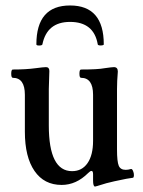

<svg xmlns="http://www.w3.org/2000/svg" viewBox="-20 -664 521 701"><path d="M112.8 -502Q112.8 -644 235.8 -644Q358.9 -644 358.9 -502Q358.9 -499.5 353.5 -498.5Q348.1 -497.6 342.8 -498.3Q337.4 -499 336.9 -502Q322.8 -584 235.8 -584Q151.4 -584 134.8 -502Q133.8 -498 123.3 -497.8Q112.8 -497.6 112.8 -502ZM327.1 17.1Q319.8 17.1 319.8 -4.9V-27.8Q319.8 -40 314 -40Q309.6 -40 301.8 -32.2Q258.3 11.2 205.1 11.2Q141.1 11.2 106 -39.8Q70.8 -90.8 70.8 -183.1V-317.9Q70.8 -379.9 26.9 -379.9Q21 -379.9 21 -395Q21 -410.2 26.9 -410.2Q74.7 -410.2 109.9 -415Q139.2 -418.9 147.9 -418.9Q160.2 -418.9 160.2 -404.8Q158.2 -353 158.2 -338.9V-206.1Q158.2 -39.1 243.2 -39.1Q279.3 -39.1 299.6 -68.4Q319.8 -97.7 319.8 -149.9V-317.9Q319.8 -379.9 275.9 -379.9Q270 -379.9 270 -395Q270 -410.2 275.9 -410.2Q336.9 -410.2 361.8 -415Q388.7 -418.9 396 -418.9Q410.2 -418.9 410.2 -402.8Q407.2 -367.2 407.2 -338.9V-118.2Q407.2 -73.7 413.6 -58.8Q419.9 -43.9 439 -43.9Q447.8 -43.9 458 -46.9Q462.4 -47.9 465.8 -39.8Q469.2 -31.7 469 -24.2Q468.8 -16.6 465.8 -15.1Q450.2 -13.7 397 -2Q370.6 3.4 335 15.1Q329.1 17.1 327.1 17.1Z"/></svg>

Font: Junicode SmCond Medium
Style: Regular
Weight: 500
Width: 4
Designer: Peter S. Baker
Version: Version 2.206